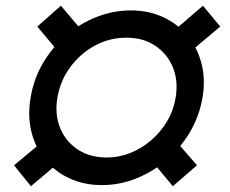

<svg xmlns="http://www.w3.org/2000/svg" viewBox="-20 -639 806 673"><path d="M337.4 9.8Q275.4 9.8 224.4 -13.4Q173.3 -36.6 138.9 -78.4Q104.5 -120.1 90.3 -176Q76.2 -231.9 87.4 -296.9Q97.7 -361.8 130.4 -417.5Q163.1 -473.1 211.2 -514.6Q259.3 -556.2 317.9 -579.3Q376.5 -602.5 439 -602.5Q500.5 -602.5 551 -579.3Q601.6 -556.2 636.5 -514.6Q671.4 -473.1 686 -417.5Q700.7 -361.8 689.9 -296.9Q678.7 -231.9 645.8 -176Q612.8 -120.1 564.2 -78.4Q515.6 -36.6 457.3 -13.4Q398.9 9.8 337.4 9.8ZM354 -86.9Q396.5 -86.9 436.5 -102.8Q476.6 -118.7 509.8 -147.2Q543 -175.8 565.7 -213.9Q588.4 -252 595.7 -296.9Q605.5 -356.9 585.4 -404.3Q565.4 -451.7 522.9 -479.5Q480.5 -507.3 423.3 -506.8Q365.2 -507.3 313.7 -479.7Q262.2 -452.1 226.8 -404.5Q191.4 -356.9 181.2 -296.9Q171.4 -237.8 190.9 -190.2Q210.4 -142.6 252.9 -114.7Q295.4 -86.9 354 -86.9ZM632.3 -445.3 573.7 -517.6 691.4 -619.1 752 -545.9ZM585.9 13.7 502 -86.9 585 -158.2 670.4 -59.6ZM88.4 13.7 29.3 -59.6 147.5 -158.2 207.5 -86.9ZM194.8 -445.3 110.8 -545.9 193.4 -619.1 279.3 -517.6Z"/></svg>

Font: Inter 24pt ExtraBold
Style: Italic
Weight: 800
Italic angle: -9.3988°
Designer: Rasmus Andersson
Foundry: rsms
Version: Version 4.001;git-66647c0bb